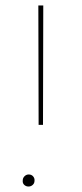

<svg xmlns="http://www.w3.org/2000/svg" viewBox="-20 -678 299 701"><path d="M121 -222 120 -658H138L137 -222ZM63 -19Q63 -28 69.5 -34.5Q76 -41 85 -41Q95 -41 101 -34Q107 -27 106 -18Q106 -9 99.5 -3Q93 3 84 3Q75 3 68.5 -3Q62 -9 63 -19Z"/></svg>

Font: EauTestInfant Thin
Style: Italic
Weight: 250
Italic angle: -12°
Designer: Christian Thalmann (Catharsis Fonts)
Version: Version 0.001;PS 000.001;hotconv 1.0.88;makeotf.lib2.5.64775